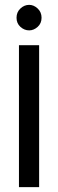

<svg xmlns="http://www.w3.org/2000/svg" viewBox="-20 -560 240 790"><path d="M141 -374H58V209.9H141ZM151 -487Q151 -510 135 -525Q119 -540 100 -540Q80 -540 64 -525Q48 -510 48 -487Q48 -464 64 -449.5Q80 -435 100 -435Q119 -435 135 -449.5Q151 -464 151 -487Z"/></svg>

Font: Josefin Slab
Style: Bold
Weight: 700
Designer: Santiago Orozco
Foundry: Typemade
Version: Version 2.000